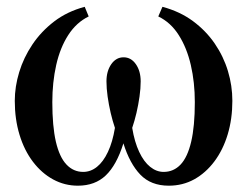

<svg xmlns="http://www.w3.org/2000/svg" viewBox="-20 -548 744 578"><path d="M214.5 11Q174.5 11 140 -7.8Q105.5 -26.5 79.2 -61Q53 -95.5 38.8 -142.2Q24.5 -189 24.5 -244.5Q24.5 -287 37.8 -330.8Q51 -374.5 77.5 -414Q104 -453.5 143.2 -483.5Q182.5 -513.5 235 -527.5L247 -498.5Q210 -480.5 185.5 -442.5Q161 -404.5 149.2 -352.2Q137.5 -300 137.5 -240.5Q137.5 -168 148.2 -121.5Q159 -75 180 -52.8Q201 -30.5 230.5 -30.5Q253 -30.5 272 -45.8Q291 -61 305 -90.8Q319 -120.5 326 -163Q319 -183.5 313.2 -208Q307.5 -232.5 304 -257.2Q300.5 -282 300.5 -303Q300.5 -334 315 -354.8Q329.5 -375.5 352 -375.5Q374.5 -375.5 389 -354.8Q403.5 -334 403.5 -303Q403.5 -282 400 -257.2Q396.5 -232.5 390.8 -208Q385 -183.5 378 -163Q385 -120.5 399 -90.8Q413 -61 432 -45.8Q451 -30.5 472.5 -30.5Q502.5 -30.5 523.5 -52.5Q544.5 -74.5 555.5 -121.2Q566.5 -168 566.5 -240.5Q566.5 -300 554.5 -352Q542.5 -404 518.2 -442.2Q494 -480.5 456.5 -498.5L469 -527.5Q521.5 -513.5 560.8 -484.5Q600 -455.5 626.5 -416.8Q653 -378 666.2 -334Q679.5 -290 679.5 -244.5Q679.5 -190 665.5 -143.5Q651.5 -97 625.5 -62.2Q599.5 -27.5 564.8 -8.2Q530 11 488 11Q434.5 11 402.5 -22.2Q370.5 -55.5 351.5 -116.5Q331 -51 298.5 -20Q266 11 214.5 11Z"/></svg>

Font: Merriweather 120pt
Style: Regular
Weight: 400
Version: Version 2.100